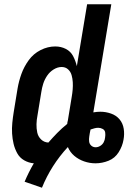

<svg xmlns="http://www.w3.org/2000/svg" viewBox="-20 -755 616 897"><path d="M176 122Q197 70 227.5 22Q258 -26 297 -68Q307 -44 327 -27Q347 -10 373 -1Q399 8 426 8Q457 8 487 -4Q517 -16 534.5 -44Q552 -72 557 -102Q562 -128 558 -153.5Q554 -179 538.5 -197.5Q523 -216 498.5 -224.5Q474 -233 449 -233Q433 -233 416 -230L500 -735H387L339 -446Q333 -471 321.5 -493Q310 -515 287.5 -526.5Q265 -538 238 -538Q203 -538 169.5 -521Q136 -504 114 -473.5Q92 -443 80 -409.5Q68 -376 62 -341L44 -231Q40 -206 37.5 -181Q35 -156 36.5 -131Q38 -106 43.5 -83Q49 -60 60.5 -39Q72 -18 93 -6Q114 6 138 8Q114 49 95 94ZM206 -89Q186 -90 172 -103.5Q158 -117 154 -136Q150 -155 150.5 -175Q151 -195 155 -215L173 -325Q176 -345 182 -364Q188 -383 200 -401Q212 -419 230.5 -430.5Q249 -442 268 -442Q286 -442 298 -431Q310 -420 314.5 -404Q319 -388 320 -371Q321 -354 319.5 -336.5Q318 -319 315 -302L297 -192Q296 -188 295 -184Q294 -180 294 -176Q269 -156 247.5 -134Q226 -112 206 -89ZM427 -67Q415 -67 406.5 -74.5Q398 -82 396.5 -93.5Q395 -105 397 -117Q398 -125 399.5 -133Q401 -141 403 -150Q412 -153 421 -155.5Q430 -158 439 -158Q450 -158 460 -152.5Q470 -147 471.5 -135.5Q473 -124 471 -113Q470 -101 464.5 -90.5Q459 -80 448.5 -73.5Q438 -67 427 -67Z"/></svg>

Font: Iosevka Sparkle SmBdObl
Style: Regular
Weight: 600
Italic angle: -9°
Designer: Belleve Invis
Foundry: Belleve Invis
Version: Version 4.5.0; ttfautohint (v1.8.3)